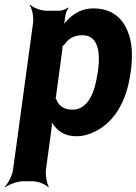

<svg xmlns="http://www.w3.org/2000/svg" viewBox="-27 -574 585 823"><path d="M252 -500 253 -503C253 -514 260 -533 267 -539L265 -542C258 -536 239 -528 227 -528H172C148 -528 113 -542 102 -554L100 -552C110 -539 118 -502 115 -478L29 153C26 177 7 214 -7 227L-5 229C10 217 48 203 72 203H113C137 203 171 217 180 229L182 227C174 214 167 177 170 153L194 -24C196 -37 196 -54 192 -62L189 -60C192 -52 202 -38 209 -30C230 -6 258 10 300 10C328 10 355 3 382 -11C464 -52 516 -141 532 -259L534 -270C539 -310 540 -347 536 -380C523 -469 475 -538 374 -538C329 -538 297 -521 269 -495C260 -486 244 -470 240 -461L243 -460C248 -469 251 -487 252 -500ZM284 -104C247 -104 225 -120 215 -147C214 -149 209 -155 208 -154L211 -151C212 -152 214 -165 214 -168L240 -360C240 -363 242 -377 241 -378L238 -375C239 -374 248 -382 250 -384C267 -409 291 -423 327 -423C394 -423 404 -349 393 -270L391 -259C380 -180 351 -104 284 -104Z"/></svg>

Font: Asimov
Style: EdgeNarIt
Weight: 500
Designer: Google
Version: Version 2.000980: 2014